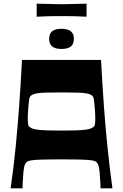

<svg xmlns="http://www.w3.org/2000/svg" viewBox="-20 -1027 671 1047"><path d="M38 0Q54 -111 65 -221.5Q76 -332 84.5 -450Q93 -568 100 -700H531Q538 -568 546.5 -450Q555 -332 566.5 -221.5Q578 -111 593 0H528Q528 -9 527.5 -26.5Q527 -44 525 -62Q524 -90 520 -112.5Q516 -135 505 -144Q501 -147 494 -149.5Q487 -152 468.5 -154Q450 -156 413.5 -157Q377 -158 315 -158Q253 -158 217 -157Q181 -156 162.5 -154Q144 -152 137 -149.5Q130 -147 126 -144Q115 -135 111 -112.5Q107 -90 106 -62Q104 -44 103.5 -26.5Q103 -9 103 0ZM315 -315Q360 -315 391.5 -316Q423 -317 444.5 -319.5Q466 -322 478 -327.5Q490 -333 496 -342Q499 -353 499.5 -372Q500 -391 498 -423Q496 -449 494.5 -464Q493 -479 491.5 -487Q490 -495 488 -498.5Q486 -502 484 -504Q475 -513 455 -517Q435 -521 401 -522Q367 -523 315 -523Q264 -523 229.5 -522Q195 -521 176 -517Q157 -513 147 -504Q145 -502 143 -498.5Q141 -495 139.5 -487Q138 -479 136.5 -464Q135 -449 133 -423Q131 -391 131.5 -372Q132 -353 135 -342Q141 -333 153 -327.5Q165 -322 186.5 -319.5Q208 -317 239.5 -316Q271 -315 315 -315ZM315 -760Q248 -760 248 -815Q248 -843 264.5 -856.5Q281 -870 315 -870Q349 -870 366 -856.5Q383 -843 383 -815Q383 -787 366.5 -773.5Q350 -760 315 -760ZM180 -936V-1007Q222 -1006 244.5 -1005.5Q267 -1005 282 -1004.5Q297 -1004 315 -1004Q334 -1004 349 -1004.5Q364 -1005 387 -1005.5Q410 -1006 452 -1007V-936Q410 -938 387 -938.5Q364 -939 349 -939Q334 -939 315 -939Q297 -939 282 -939Q267 -939 244.5 -938.5Q222 -938 180 -936Z"/></svg>

Font: Ojuju
Style: Bold
Weight: 700
Designer: Chisaokwu Joboson, Mirko Velimirovic
Foundry: Udi Foundry
Version: Version 1.000